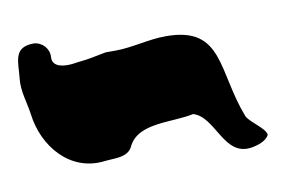

<svg xmlns="http://www.w3.org/2000/svg" viewBox="-74 -834 1398 948"><g transform="rotate(-10 625.0 -360.5)"><path d="M488 -603 410 -588C379 -582 353 -581 323 -576C281 -570 214 -573 218 -627C221 -668 189 -705 146 -708C40 -708 56 -631 47 -549C40 -486 63 -426 71 -366C91 -203 213 -54 389 -75C437 -81 506 -72 530 -123C582 -234 752 -204 860 -228C967 -197 973 7 1115 -15C1146 -20 1190 -33 1205 -63C1205 -95 1125 -142 1112 -174C1019 -412 1081 -630 794 -630C706 -630 622 -603 536 -603Z"/></g></svg>

Font: CISF Camouflage Kit
Style: Regular
Weight: 400
Designer: Robert Jablonski, Jasper
Foundry: Cannot Into Space Fonts
Version: Version 1.27